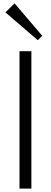

<svg xmlns="http://www.w3.org/2000/svg" viewBox="-20 -1112 300 1132"><path d="M165 -810V0H95V-810ZM66 -1092 229 -901 203 -875 12 -1039Z"/></svg>

Font: Sinkin Sans 300 Light
Style: Regular
Weight: 300
Designer: Keith Bates
Foundry: K-Type
Version: Sinkin Sans (version 1.0)  by Keith Bates   •   © 2014   www